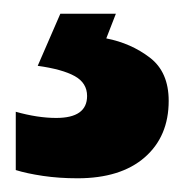

<svg xmlns="http://www.w3.org/2000/svg" viewBox="-20 -20 271 280"><path d="M226 127Q226 179 191 209.5Q156 240 93 240Q66 240 42.5 236.5Q19 233 3 228V143Q35 152 62 152Q107 152 107 120Q107 101 89 91Q71 81 35 76L68 0H149L135 36Q171 43 198.5 64Q226 85 226 127Z"/></svg>

Font: Noto Sans Hebrew SemiCondensed ExtraBold
Style: Regular
Weight: 800
Width: 4
Designer: Monotype Design Team
Foundry: Monotype Imaging Inc.
Version: Version 2.004; ttfautohint (v1.8.4.7-5d5b)